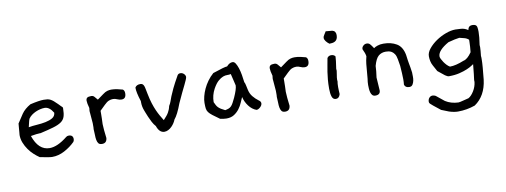

<svg xmlns="http://www.w3.org/2000/svg" viewBox="-59 -809 3535 1342"><g transform="rotate(-10 1708.5 -138.5)"><path d="M417 -40Q385 -8 342 15Q299 38 254 38Q235 38 167 24Q149 12 129 -6Q109 -24 92.5 -47.5Q76 -71 65.5 -97.5Q55 -124 55 -153V-152Q56 -161 57 -173Q58 -184 59 -198.5Q60 -213 62 -233Q82 -265 103.5 -296Q125 -327 167 -351Q231 -366 263 -366Q278 -366 289.5 -364.5Q301 -363 311.5 -357.5Q322 -352 332.5 -343Q343 -334 358 -319Q369 -307 375 -301.5Q381 -296 384 -293Q387 -290 387 -288Q387 -286 387 -282Q387 -246 379.5 -224Q372 -202 351.5 -188Q331 -174 295 -163.5Q259 -153 202 -140H196Q178 -140 132 -132Q168 -26 247 -26Q303 -26 374 -83Q381 -89 392 -89Q423 -89 423 -59Q423 -49 417 -40ZM321 -264Q294 -309 260 -309Q245 -309 228 -305Q211 -301 195.5 -294Q180 -287 166.5 -277Q153 -267 144 -254Q140 -246 136.5 -231Q133 -216 128 -195Q155 -200 187.5 -202Q220 -204 249.5 -210Q279 -216 299 -228Q319 -240 321 -264Z M821 -340Q833 -332 833 -312Q833 -273 801 -273Q786 -273 771 -280Q756 -287 742 -287Q726 -287 711.5 -281Q697 -275 679 -257L642 -221V-200Q642 -185 641.5 -166.5Q641 -148 640 -127Q641 -90 649 -27Q646 9 613 9Q595 9 587.5 -0.5Q580 -10 577 -26Q574 -42 574 -62Q574 -82 572 -103Q573 -108 573 -115Q573 -122 573 -130V-146L567 -219Q566 -224 566 -228Q566 -232 566 -236Q566 -244 568 -254Q558 -290 558 -307Q558 -321 566 -327.5Q574 -334 595 -334Q609 -334 617 -324.5Q625 -315 637 -301L681 -333Q698 -346 712.5 -350Q727 -354 741 -354Q762 -354 785 -349Z M1272 -350Q1271 -342 1265.5 -329.5Q1260 -317 1250.5 -297Q1241 -277 1226.5 -248Q1212 -219 1194 -178Q1165 -100 1140 -71Q1136 -60 1128 -47.5Q1120 -35 1109 -24Q1098 -13 1084.5 -6Q1071 1 1057 1Q1021 1 1004 -49Q991 -63 980.5 -83Q970 -103 962 -122Q954 -141 948.5 -155Q943 -169 942 -172Q931 -200 931 -231V-239Q920 -273 915 -297Q910 -321 910 -338Q920 -357 948 -357Q958 -357 964 -352Q970 -347 973.5 -337.5Q977 -328 979.5 -313.5Q982 -299 986 -281Q994 -240 1003.5 -210.5Q1013 -181 1023 -158.5Q1033 -136 1043.5 -117.5Q1054 -99 1066 -80Q1080 -95 1089 -106Q1098 -117 1103.5 -127Q1109 -137 1113 -147Q1117 -157 1120 -171Q1130 -187 1134.5 -200.5Q1139 -214 1147 -234.5Q1155 -255 1170.5 -287.5Q1186 -320 1216 -373Q1223 -383 1236 -383Q1251 -383 1261.5 -372.5Q1272 -362 1272 -350Z M1744 -100Q1758 -91 1758 -78Q1758 -64 1744 -51Q1730 -38 1717 -38Q1686 -49 1663.5 -79Q1641 -109 1633 -144Q1626 -129 1616.5 -106.5Q1607 -84 1592 -64Q1577 -44 1555 -29.5Q1533 -15 1500 -15Q1483 -15 1455 -21Q1424 -43 1406.5 -56.5Q1389 -70 1380 -82Q1371 -94 1369 -109Q1367 -124 1367 -149Q1367 -170 1373.5 -195.5Q1380 -221 1392 -247Q1404 -273 1422 -298Q1440 -323 1464 -344Q1508 -359 1533 -366Q1558 -373 1567 -373Q1587 -396 1609 -396Q1621 -396 1630 -382Q1639 -368 1646.5 -345.5Q1654 -323 1658.5 -296Q1663 -269 1666 -244Q1669 -239 1671 -232.5Q1673 -226 1675 -216L1681 -188Q1687 -159 1704 -138Q1721 -117 1744 -100ZM1603 -232Q1601 -241 1596 -262Q1591 -283 1583 -316Q1571 -313 1557 -313.5Q1543 -314 1527 -308Q1511 -302 1492.5 -286Q1474 -270 1455 -236Q1431 -192 1431 -143Q1437 -130 1442 -120.5Q1447 -111 1454.5 -103.5Q1462 -96 1473 -89Q1484 -82 1501 -74Q1516 -77 1526.5 -81Q1537 -85 1545 -93.5Q1553 -102 1560 -115Q1567 -128 1577 -149Q1603 -207 1603 -232Z M2121 -340Q2133 -332 2133 -312Q2133 -273 2101 -273Q2086 -273 2071 -280Q2056 -287 2042 -287Q2026 -287 2011.5 -281Q1997 -275 1979 -257L1942 -221V-200Q1942 -185 1941.5 -166.5Q1941 -148 1940 -127Q1941 -90 1949 -27Q1946 9 1913 9Q1895 9 1887.5 -0.5Q1880 -10 1877 -26Q1874 -42 1874 -62Q1874 -82 1872 -103Q1873 -108 1873 -115Q1873 -122 1873 -130V-146L1867 -219Q1866 -224 1866 -228Q1866 -232 1866 -236Q1866 -244 1868 -254Q1858 -290 1858 -307Q1858 -321 1866 -327.5Q1874 -334 1895 -334Q1909 -334 1917 -324.5Q1925 -315 1937 -301L1981 -333Q1998 -346 2012.5 -350Q2027 -354 2041 -354Q2062 -354 2085 -349Z M2359 -456Q2359 -439 2353.5 -428.5Q2348 -418 2339 -413Q2330 -408 2319.5 -406.5Q2309 -405 2299 -405Q2285 -415 2275.5 -427.5Q2266 -440 2266 -452Q2266 -461 2274 -472.5Q2282 -484 2288 -495L2334 -491Q2359 -485 2359 -456ZM2325 -311V-307Q2325 -298 2322.5 -277.5Q2320 -257 2315 -224Q2316 -219 2316 -210Q2316 -204 2312 -183Q2308 -162 2308 -147Q2308 -144 2308.5 -141Q2309 -138 2309 -136Q2306 -122 2306 -96Q2306 -85 2306.5 -72.5Q2307 -60 2308 -46Q2300 -17 2277 -17Q2257 -17 2249.5 -38.5Q2242 -60 2242 -95Q2242 -130 2244.5 -159Q2247 -188 2251 -213.5Q2255 -239 2259.5 -262.5Q2264 -286 2268 -309Q2278 -324 2296 -324Q2315 -324 2325 -311Z M2833 -106V-98Q2833 -93 2833.5 -78.5Q2834 -64 2831 -49Q2828 -34 2820.5 -22Q2813 -10 2797 -10Q2768 -10 2762 -33Q2763 -41 2763.5 -50.5Q2764 -60 2764 -71Q2764 -90 2762.5 -114Q2761 -138 2759 -167L2751 -215Q2747 -239 2738 -252.5Q2729 -266 2718 -272.5Q2707 -279 2695.5 -280.5Q2684 -282 2676 -282Q2646 -282 2625 -264.5Q2604 -247 2590 -196Q2589 -179 2587.5 -159Q2586 -139 2582 -115Q2584 -79 2588 -23Q2588 8 2553 8Q2539 8 2531.5 0Q2524 -8 2520.5 -20.5Q2517 -33 2516 -47Q2515 -61 2515 -73Q2515 -84 2516 -95Q2517 -106 2519 -118L2528 -221Q2529 -232 2531.5 -245Q2534 -258 2538 -274Q2535 -296 2520 -326V-330Q2520 -341 2530.5 -351Q2541 -361 2555 -361Q2569 -361 2578 -351.5Q2587 -342 2601 -320Q2609 -327 2627.5 -333.5Q2646 -340 2670 -340Q2724 -340 2763 -317Q2802 -294 2813 -235Q2816 -212 2818 -197.5Q2820 -183 2822.5 -170.5Q2825 -158 2827.5 -143.5Q2830 -129 2833 -106Z M3337 -341Q3340 -327 3340 -306Q3340 -271 3331 -214Q3332 -210 3332 -198Q3332 -187 3330.5 -172Q3329 -157 3327 -137Q3328 -132 3328 -126.5Q3328 -121 3328 -114Q3328 -90 3325 -54Q3322 -18 3317 30Q3303 143 3224 197Q3165 218 3102 218Q3075 218 3040 207L2987 186L2938 147Q2924 136 2918 129.5Q2912 123 2912 116Q2912 99 2921.5 88Q2931 77 2945 77Q2956 77 2967 83L3024 129Q3063 154 3116 156Q3124 156 3154 148L3190 139Q3211 127 3229 97.5Q3247 68 3251 35V30Q3250 23 3252 10.5Q3254 -2 3256 -21L3263 -90Q3261 -89 3248.5 -80.5Q3236 -72 3213 -62Q3190 -52 3157 -44Q3124 -36 3083 -36Q3072 -36 3056 -47.5Q3040 -59 3008 -86L2984 -130Q2975 -146 2971.5 -163.5Q2968 -181 2968 -198Q2968 -224 2990 -251Q3012 -278 3044 -300Q3076 -322 3113.5 -336Q3151 -350 3183 -350Q3197 -350 3223 -348Q3249 -346 3272 -330Q3272 -333 3273.5 -338Q3275 -343 3278 -348Q3281 -353 3287.5 -356.5Q3294 -360 3305 -360Q3333 -360 3337 -341ZM3265 -263Q3252 -275 3234 -279.5Q3216 -284 3200 -288Q3172 -285 3120 -271Q3041 -226 3041 -184Q3041 -177 3046.5 -165.5Q3052 -154 3060.5 -141.5Q3069 -129 3079.5 -118Q3090 -107 3101 -101Q3142 -101 3201 -125Q3229 -130 3260 -175Q3262 -195 3263.5 -214Q3265 -233 3265 -250Z"/></g></svg>

Font: Gaegu
Style: Accents-Regular
Weight: 400
Designer: JIKJI
Foundry: JIKJI
Version: Version 1.00